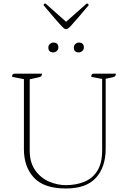

<svg xmlns="http://www.w3.org/2000/svg" viewBox="-20 -1060 725 1092"><path d="M355 12Q230 12 173 -49.5Q116 -111 116 -211V-610L49 -623Q49 -634 52.5 -637.5Q56 -641 66 -641H219Q219 -624 203 -621L149 -609V-204Q149 -136 180 -92Q211 -48 258.5 -27.5Q306 -7 355 -7Q411 -7 458 -25.5Q505 -44 533 -87.5Q561 -131 561 -206V-611L499 -623Q499 -634 502.5 -637.5Q506 -641 516 -641H639Q639 -624 623 -621L581 -612V-214Q581 -110 526 -49Q471 12 355 12ZM428 -762Q400 -762 400 -790Q400 -802 409 -810Q418 -818 428 -818Q457 -818 457 -790Q457 -778 448 -770Q439 -762 428 -762ZM283 -762Q255 -762 255 -790Q255 -802 264 -810Q273 -818 283 -818Q312 -818 312 -790Q312 -778 303 -770Q294 -762 283 -762ZM356 -894Q352 -894 346 -897.5Q340 -901 328 -914Q316 -927 292 -954.5Q268 -982 228 -1030Q228 -1040 239 -1040L356 -936L473 -1040Q484 -1040 484 -1030Q444 -982 420 -954.5Q396 -927 384 -914Q372 -901 366 -897.5Q360 -894 356 -894Z"/></svg>

Font: Petrona Thin
Style: Regular
Weight: 100
Designer: Ringo R. Seeber
Foundry: Ringo R. Seeber
Version: Version 2.001; ttfautohint (v1.8.3)